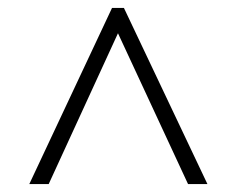

<svg xmlns="http://www.w3.org/2000/svg" viewBox="-20 -734 599 485"><path d="M54 -269 263 -714H293L504 -269H455L278 -650L103 -269Z"/></svg>

Font: Noto Serif Hentaigana Light
Style: Regular
Weight: 300
Designer: Kazuhiro Yamada
Foundry: nipponia
Version: Version 1.000; ttfautohint (v1.8.4.7-5d5b)